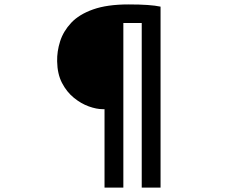

<svg xmlns="http://www.w3.org/2000/svg" viewBox="-20 -791 1040 867"><path d="M444 -298Q416 -298 381 -310.5Q346 -323 313.5 -349.5Q281 -376 260 -416.5Q239 -457 238 -514Q237 -559 251.5 -604.5Q266 -650 301.5 -688Q337 -726 400.5 -748.5Q464 -771 560 -771Q611 -771 646.5 -768.5Q682 -766 705 -761V56H620V-687H537V56H452V-298Z"/></svg>

Font: Noto Sans JP SemiBold
Style: Regular
Weight: 600
Designer: Ryoko NISHIZUKA  (kana, bopomofo & ideographs); Paul D. Hunt (Latin, Greek & Cyrillic); Sandoll Communications , Soo-you
Foundry: Adobe
Version: Version 2.004-H2;hotconv 1.0.118;makeotfexe 2.5.65603